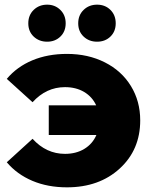

<svg xmlns="http://www.w3.org/2000/svg" viewBox="-20 -783 640 815"><path d="M264.2 12.2Q182.6 12.2 117.4 -15.4Q52.2 -43 8.8 -94.2L118.2 -193.8Q176.3 -129.9 255.9 -129.9Q303.2 -129.9 338.1 -151.1Q373 -172.4 389.2 -210H187V-335.9H388.2Q371.6 -372.1 337.2 -392.6Q302.7 -413.1 255.9 -413.1Q176.3 -413.1 118.2 -349.1L8.8 -448.2Q51.8 -499.5 117.2 -526.9Q182.6 -554.2 264.2 -554.2Q354 -554.2 425 -518.3Q496.1 -482.4 535.6 -418Q575.2 -353.5 575.2 -272Q575.2 -147 488 -67.4Q400.9 12.2 264.2 12.2ZM448.7 -627.7Q426.3 -606 392.1 -606Q357.9 -606 335 -627.7Q312 -649.4 312 -684.1Q312 -718.8 335 -741Q357.9 -763.2 392.1 -763.2Q426.3 -763.2 448.7 -741Q471.2 -718.8 471.2 -684.1Q471.2 -649.4 448.7 -627.7ZM180.2 -606Q146 -606 123 -627.7Q100.1 -649.4 100.1 -684.1Q100.1 -718.8 123 -741Q146 -763.2 180.2 -763.2Q213.4 -763.2 236.1 -741Q258.8 -718.8 258.8 -684.1Q258.8 -649.4 236.3 -627.7Q213.9 -606 180.2 -606Z"/></svg>

Font: Montserrat ExtraBold
Style: Regular
Weight: 800
Designer: Julieta Ulanovsky
Foundry: Julieta Ulanovsky
Version: Version 9.000